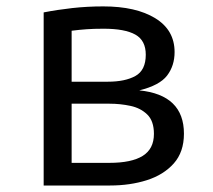

<svg xmlns="http://www.w3.org/2000/svg" viewBox="-20 -571 655 591"><path d="M297.9 -551.3Q398.5 -551.3 457.9 -514.9Q517.4 -478.5 517.4 -410.8Q517.4 -368.7 494.4 -338.5Q471.3 -308.2 408.7 -292.8Q546.2 -279 546.2 -159.5Q546.2 -103.1 514.9 -67.9Q483.6 -32.8 432.1 -16.4Q380.5 0 318.5 0H114.4V-532.8Q156.4 -541 202.6 -546.2Q248.7 -551.3 297.9 -551.3ZM299 -482.6Q268.2 -482.6 246.7 -481Q225.1 -479.5 200.5 -476.4V-319.5H311.8Q365.1 -319.5 396.9 -337.2Q428.7 -354.9 428.7 -402.6Q428.7 -446.7 396.4 -464.6Q364.1 -482.6 299 -482.6ZM200.5 -69.7H316.4Q385.1 -69.7 419.5 -91.3Q453.8 -112.8 453.8 -159Q453.8 -198.5 433.3 -218.5Q412.8 -238.5 381.5 -245.1Q350.3 -251.8 317.4 -251.8H200.5Z"/></svg>

Font: FiraCode Nerd Font
Style: Regular
Weight: 400
Designer: Carrois Corporate, Edenspiekermann AG, Nikita Prokopov
Foundry: Carrois Corporate, Edenspiekermann AG, Nikita Prokopov
Version: Version 6.002;Nerd Fonts 2.1.0